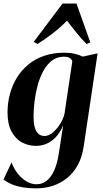

<svg xmlns="http://www.w3.org/2000/svg" viewBox="-27 -811 580 1082"><path d="M444.5 15Q435.5 75 411.2 119.2Q387 163.5 351 192.5Q315 221.5 270.5 236Q226 250.5 177 250.5Q135.5 250.5 101.5 244.8Q67.5 239 40.8 228Q14 217 -7 200.5L38 104Q51.5 140.5 74 168.5Q96.5 196.5 123.8 212Q151 227.5 178.5 227.5Q212 227.5 237 207Q262 186.5 279 147.8Q296 109 304.5 54L329 -105.5Q318 -76 296.8 -49Q275.5 -22 245 -5.5Q214.5 11 175 11Q133.5 11 97.2 -8.2Q61 -27.5 38.2 -69.2Q15.5 -111 15.5 -177.5Q15.5 -231 28.8 -280.8Q42 -330.5 68 -373Q94 -415.5 132.5 -447.2Q171 -479 222 -496.5Q273 -514 336 -514Q369 -514 393.8 -508Q418.5 -502 439.5 -492L523 -510.5ZM380.5 -465.5Q377.5 -476 366.5 -483.8Q355.5 -491.5 333.5 -491.5Q294 -491.5 265.2 -469.2Q236.5 -447 216.8 -410.5Q197 -374 185 -329.2Q173 -284.5 167.5 -238.8Q162 -193 162 -154Q162 -120.5 167.2 -99.2Q172.5 -78 181.2 -66Q190 -54 201 -49.2Q212 -44.5 223.5 -44.5Q246.5 -44.5 269.5 -63.2Q292.5 -82 311 -111Q329.5 -140 336.5 -170ZM184.5 -563 163 -575 325.5 -791H404L482 -572L461 -563Q432.5 -591 404.8 -625.5Q377 -660 350.5 -694.5Q318.5 -661 275.5 -627.2Q232.5 -593.5 184.5 -563Z"/></svg>

Font: Merriweather 144pt
Style: Bold Italic
Weight: 700
Italic angle: -7.8°
Version: Version 2.101